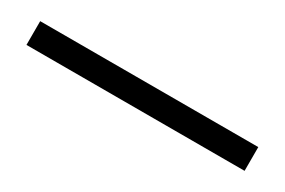

<svg xmlns="http://www.w3.org/2000/svg" viewBox="-3 -138 571 385"><g transform="rotate(30 282.5 54.5)"><path d="M535 82H30V27H535Z"/></g></svg>

Font: Hind Colombo Light
Style: Regular
Weight: 300
Designer: Jyotish Sonowal, Aditi Pimprikar
Foundry: Indian Type Foundry
Version: Version 1.000;PS 1.0;hotconv 1.0.86;makeotf.lib2.5.63406; tt